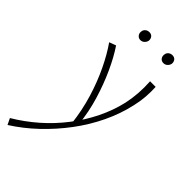

<svg xmlns="http://www.w3.org/2000/svg" viewBox="-322 -661 1019 1019"><g transform="rotate(45 187.0 -151.5)"><path d="M-36 289 -53 254Q16 213 77 159.5Q138 106 187.5 41.5Q237 -23 271.5 -93.5Q306 -164 323 -238Q332 -280 335 -323Q338 -366 335 -410H377Q379 -372 376 -334.5Q373 -297 364 -259Q346 -178 308.5 -99.5Q271 -21 217.5 50.5Q164 122 99.5 183Q35 244 -36 289ZM199 42Q189 -46 164 -128.5Q139 -211 105 -281.5Q71 -352 35 -403L73 -417Q108 -365 140 -295Q172 -225 196 -145.5Q220 -66 228 15ZM144 -528Q130 -528 121.5 -538.5Q113 -549 115 -563Q116 -576 125.5 -584Q135 -592 149 -592Q163 -592 171 -582.5Q179 -573 178 -558Q176 -546 166.5 -537Q157 -528 144 -528ZM317 -528Q302 -528 294 -538.5Q286 -549 288 -563Q289 -576 298.5 -584Q308 -592 321 -592Q336 -592 344 -582.5Q352 -573 351 -558Q349 -546 339.5 -537Q330 -528 317 -528Z"/></g></svg>

Font: Ysabeau Office ExtraLight
Style: Italic
Weight: 250
Italic angle: -12°
Designer: Christian Thalmann (Catharsis Fonts)
Version: Version 2.001;gftools[0.9.30]; featfreeze: tnum,lnum,ss02